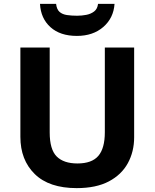

<svg xmlns="http://www.w3.org/2000/svg" viewBox="-20 -959 796 989"><path d="M671 -252Q671 -178 638.5 -118.5Q606 -59 540.5 -24.5Q475 10 375 10Q233 10 159 -62.5Q85 -135 85 -254V-714H236V-277Q236 -189 272 -153Q308 -117 379 -117Q453 -117 486.5 -156Q520 -195 520 -278V-714H671ZM570 -939Q565 -866 512 -820Q459 -774 376 -774Q290 -774 240 -819Q190 -864 186 -939H269Q272 -911 286.5 -898Q301 -885 325 -881.5Q349 -878 377 -878Q401 -878 424.5 -882.5Q448 -887 465 -900Q482 -913 485 -939Z"/></svg>

Font: Noto Sans Medefaidrin
Style: Bold
Weight: 700
Designer: Dalton Maag Ltd
Foundry: Dalton Maag Ltd
Version: Version 1.002; ttfautohint (v1.8.4.7-5d5b)